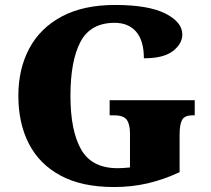

<svg xmlns="http://www.w3.org/2000/svg" viewBox="-20 -744 850 774"><path d="M440 10Q310 10 224.5 -36Q139 -82 96.5 -164.5Q54 -247 54 -358Q54 -466 98 -548.5Q142 -631 229 -677.5Q316 -724 444 -724Q578 -724 646.5 -689.5Q715 -655 715 -605Q715 -568 677.5 -538.5Q640 -509 560 -509Q560 -580 529 -616Q498 -652 442 -652Q345 -652 304.5 -575.5Q264 -499 264 -358Q264 -217 307 -141.5Q350 -66 454 -66Q476 -66 504 -69V-206Q504 -243 491 -261Q478 -279 441 -279H422V-340H765V-279H756Q724 -279 714 -260.5Q704 -242 704 -202V-50Q640 -20 575.5 -5Q511 10 440 10Z"/></svg>

Font: Noto Serif Ethiopic Black
Style: Regular
Weight: 900
Designer: Monotype Design Team
Foundry: Monotype Imaging Inc.
Version: Version 2.102; ttfautohint (v1.8.4.7-5d5b)